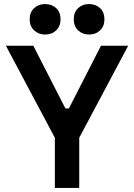

<svg xmlns="http://www.w3.org/2000/svg" viewBox="-20 -925 661 945"><path d="M250 0V-247L9 -700H144L302 -391H319L477 -700H611L370 -247V0ZM418 -755Q386 -755 364.5 -775.5Q343 -796 343 -830Q343 -865 364.5 -885Q386 -905 418 -905Q451 -905 472.5 -885Q494 -865 494 -830Q494 -796 472.5 -775.5Q451 -755 418 -755ZM202 -755Q170 -755 148 -775.5Q126 -796 126 -830Q126 -865 148 -885Q170 -905 202 -905Q235 -905 256.5 -885Q278 -865 278 -830Q278 -796 256.5 -775.5Q235 -755 202 -755Z"/></svg>

Font: Space Grotesk Light SemiBold
Style: Regular
Weight: 600
Version: Version 2.000